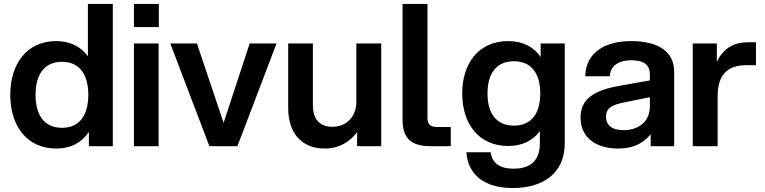

<svg xmlns="http://www.w3.org/2000/svg" viewBox="-20 -740 3872 972"><path d="M551 0V-720H425V-455C390 -503 337 -532 265 -532C114 -532 32 -415 32 -260C32 -105 114 12 265 12C340 12 395 -20 430 -72V0ZM294 -93C202 -93 160 -160 160 -260C160 -360 202 -427 294 -427C385 -427 427 -360 427 -260C427 -160 385 -93 294 -93Z M658 0H783V-520H658ZM658 -603H784V-720H658Z M1040 0H1182L1380 -520H1244L1112 -118L977 -520H842Z M1564 -207V-520H1439V-192C1439 -70 1504 12 1624 12C1698 12 1752 -23 1788 -71V0H1910V-520H1784V-213C1775 -122 1707 -98 1664 -98C1592 -98 1564 -144 1564 -207Z M2018 -720V-133C2018 -28 2074 0 2162 0H2262V-97H2194C2156 -97 2144 -112 2144 -146V-720Z M2576 212C2723 212 2839 142 2839 -14V-520H2717V-452C2682 -502 2628 -532 2553 -532C2402 -532 2320 -418 2320 -267C2320 -115 2402 -1 2553 -1C2625 -1 2678 -29 2713 -76V-14C2713 91 2644 114 2580 114C2517 114 2472 91 2464 31H2341C2349 143 2430 212 2576 212ZM2582 -104C2490 -104 2448 -169 2448 -267C2448 -364 2490 -430 2582 -430C2673 -430 2715 -364 2715 -267C2715 -169 2673 -104 2582 -104Z M3274 0H3393V-377C3393 -472 3322 -532 3174 -532C3049 -532 2945 -478 2943 -354H3067C3070 -411 3118 -435 3175 -435C3242 -435 3270 -410 3270 -363V-333L3119 -306C2984 -283 2919 -237 2919 -145C2919 -44 2996 12 3109 12C3174 12 3229 -6 3274 -60ZM3137 -81C3076 -81 3048 -108 3048 -149C3048 -196 3083 -210 3142 -222L3270 -248V-202C3270 -116 3203 -81 3137 -81Z M3487 0H3613V-252C3613 -373 3673 -410 3761 -410H3807V-526H3766C3700 -526 3644 -500 3609 -427V-520H3487Z"/></svg>

Font: Aspekta 600
Style: Regular
Weight: 600
Designer: Ivo Dolenc
Version: Version 2.100